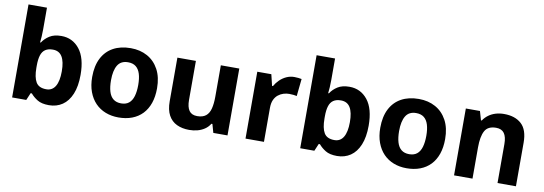

<svg xmlns="http://www.w3.org/2000/svg" viewBox="-58 -1147 4376 1545"><g transform="rotate(10 2130.5 -375.0)"><path d="M224.2 -582.9Q224.2 -552 222.4 -524Q220.6 -496 218 -475.4H224.2Q246 -509.4 283 -532.7Q319.9 -556 378.7 -556Q470.1 -556 527.3 -484.3Q584.4 -412.7 584.4 -274.1Q584.4 -180.9 558.1 -117.4Q531.8 -53.8 484.6 -21.9Q437.3 10 375 10Q315 10 280.5 -11.5Q246 -32.9 224.2 -59.5H214.2L188.9 0H73.4V-760H224.2ZM330.1 -436Q292 -436 268.5 -420Q244.9 -404 234.6 -371.4Q224.2 -338.8 224.2 -287.5V-269.4Q224.2 -191.8 247.6 -152.1Q270.9 -112.4 332.1 -112.4Q380.9 -112.4 405.7 -154.1Q430.6 -195.8 430.6 -275.7Q430.6 -355.4 406 -395.7Q381.5 -436 330.1 -436Z M1209.2 -274.5Q1209.2 -206.3 1190.8 -153.2Q1172.4 -100.2 1137.8 -63.9Q1103.1 -27.6 1053.9 -8.8Q1004.6 10 942.8 10Q885.5 10 837.1 -8.8Q788.8 -27.6 753.6 -63.9Q718.5 -100.2 698.8 -153.2Q679.1 -206.3 679.1 -274.5Q679.1 -365.3 711.2 -428Q743.3 -490.8 803 -523.6Q862.7 -556.4 945.8 -556.4Q1023 -556.4 1082.2 -523.6Q1141.4 -490.8 1175.3 -428Q1209.2 -365.3 1209.2 -274.5ZM832.9 -274.5Q832.9 -221.3 844.2 -183Q855.5 -144.7 880.5 -124.9Q905.4 -105.1 944.8 -105.1Q984.1 -105.1 1008.4 -124.9Q1032.8 -144.7 1044.1 -183Q1055.4 -221.3 1055.4 -274.5Q1055.4 -328.1 1043.9 -365.2Q1032.4 -402.3 1007.9 -421.6Q983.5 -440.9 943.8 -440.9Q885.6 -440.9 859.2 -397.9Q832.9 -354.8 832.9 -274.5Z M1833.3 -546.4V0H1717.4L1697.7 -69.8H1689.4Q1672.4 -41.8 1645.7 -24.1Q1619 -6.4 1587.3 1.8Q1555.6 10 1521.2 10Q1463.3 10 1419.5 -10.8Q1375.7 -31.6 1351.6 -75.8Q1327.5 -120.1 1327.5 -189.9V-546.4H1478.7V-227.6Q1478.7 -169.7 1499.4 -140.1Q1520.2 -110.6 1565.4 -110.6Q1610.7 -110.6 1636.4 -131.3Q1662 -151.9 1672.2 -192.1Q1682.5 -232.2 1682.5 -289.9V-546.4Z M2281.7 -556.4Q2297.3 -556.4 2314.5 -554.6Q2331.7 -552.8 2341.6 -550.4L2326.9 -409Q2315.8 -411.4 2300.9 -413.4Q2286 -415.4 2264.7 -415.4Q2241.6 -415.4 2218.2 -408.2Q2194.8 -401 2174.9 -385.1Q2155 -369.2 2143.1 -342.9Q2131.2 -316.6 2131.2 -277.5V0H1980.4V-546.4H2095.1L2117.3 -454.5H2124.4Q2140.1 -482.6 2164.1 -505.9Q2188.1 -529.2 2218.2 -542.8Q2248.3 -556.4 2281.7 -556.4Z M2578.2 -582.9Q2578.2 -552 2576.4 -524Q2574.6 -496 2572 -475.4H2578.2Q2600 -509.4 2637 -532.7Q2673.9 -556 2732.7 -556Q2824.1 -556 2881.3 -484.3Q2938.4 -412.7 2938.4 -274.1Q2938.4 -180.9 2912.1 -117.4Q2885.8 -53.8 2838.6 -21.9Q2791.3 10 2729 10Q2669 10 2634.5 -11.5Q2600 -32.9 2578.2 -59.5H2568.2L2542.9 0H2427.4V-760H2578.2ZM2684.1 -436Q2646 -436 2622.5 -420Q2598.9 -404 2588.6 -371.4Q2578.2 -338.8 2578.2 -287.5V-269.4Q2578.2 -191.8 2601.6 -152.1Q2624.9 -112.4 2686.1 -112.4Q2734.9 -112.4 2759.7 -154.1Q2784.6 -195.8 2784.6 -275.7Q2784.6 -355.4 2760 -395.7Q2735.5 -436 2684.1 -436Z M3563.2 -274.5Q3563.2 -206.3 3544.8 -153.2Q3526.4 -100.2 3491.8 -63.9Q3457.1 -27.6 3407.9 -8.8Q3358.6 10 3296.8 10Q3239.5 10 3191.1 -8.8Q3142.8 -27.6 3107.6 -63.9Q3072.5 -100.2 3052.8 -153.2Q3033.1 -206.3 3033.1 -274.5Q3033.1 -365.3 3065.2 -428Q3097.3 -490.8 3157 -523.6Q3216.7 -556.4 3299.8 -556.4Q3377 -556.4 3436.2 -523.6Q3495.4 -490.8 3529.3 -428Q3563.2 -365.3 3563.2 -274.5ZM3186.9 -274.5Q3186.9 -221.3 3198.2 -183Q3209.5 -144.7 3234.5 -124.9Q3259.4 -105.1 3298.8 -105.1Q3338.1 -105.1 3362.4 -124.9Q3386.8 -144.7 3398.1 -183Q3409.4 -221.3 3409.4 -274.5Q3409.4 -328.1 3397.9 -365.2Q3386.4 -402.3 3361.9 -421.6Q3337.5 -440.9 3297.8 -440.9Q3239.6 -440.9 3213.2 -397.9Q3186.9 -354.8 3186.9 -274.5Z M3996.1 -556.4Q4086 -556.4 4138 -509Q4190.1 -461.6 4190.1 -355.6V0H4039.6V-318Q4039.6 -376.9 4018.5 -406.4Q3997.3 -436 3952 -436Q3884.3 -436 3859.8 -389.6Q3835.2 -343.2 3835.2 -256V0H3684.4V-546.4H3799.8L3820.9 -473.4H3827.1Q3845.1 -500.2 3870.4 -518.7Q3895.7 -537.2 3927.3 -546.8Q3959 -556.4 3996.1 -556.4Z"/></g></svg>

Font: Noto Sans Khmer
Style: Regular
Weight: 400
Designer: Danh Hong and the Monotype Design Team
Foundry: Monotype Imaging Inc.
Version: Version 2.003